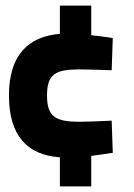

<svg xmlns="http://www.w3.org/2000/svg" viewBox="-20 -591 477 686"><path d="M194 75H306V-34C346 -39 383 -45 383 -45L379 -160C379 -160 301 -156 263 -156C177 -156 148 -175 148 -250C148 -325 177 -343 262 -343C300 -343 379 -340 379 -340L383 -455C383 -455 347 -461 306 -465V-571H194V-470C82 -461 12 -395 12 -250C12 -103 80 -37 194 -29Z"/></svg>

Font: TitilliumText22L
Style: 999 wt
Weight: 900
Designer: Campivisivi
Foundry: Campivisivi
Version: 1.000